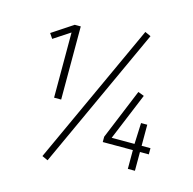

<svg xmlns="http://www.w3.org/2000/svg" viewBox="-116 -863 1051 1047"><g transform="rotate(15 409.5 -339.0)"><path d="M229 -684V-271H189V-639L96 -578L77 -606L195 -684ZM577 -746 610 -731 243 68 210 53ZM768 -141V-106H718V0H678V-106H508V-136L625 -420L659 -407L549 -141H678L683 -260H718V-141Z"/></g></svg>

Font: Fira Sans Condensed ExtraLight
Style: Regular
Weight: 275
Width: 3
Designer: Carrois Corporate & Edenspiekermann AG
Foundry: Carrois Corporate GbR & Edenspiekermann AG
Version: Version 4.203